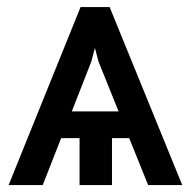

<svg xmlns="http://www.w3.org/2000/svg" viewBox="-20 -535 552 555"><path d="M187.5 -212.9H322.8L264.6 -357.4L254.4 -396.5L244.1 -357.4ZM353.5 -135.7H303.7V0H210V-135.7H156.7L103.5 0H4.9L212.9 -514.6H296.9L506.8 0H408.2Z"/></svg>

Font: Pretendard
Style: Regular
Weight: 400
Designer: Base glyphs from Inter by Rasmus Andersson; Hangeul glyphs from Noto Sans CJK(Source Han Sans) by Jang Soo-young and Kan
Foundry: Kil Hyung-jin
Version: Version 1.309